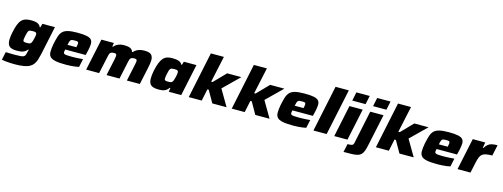

<svg xmlns="http://www.w3.org/2000/svg" viewBox="-23 -1756 7795 2976"><g transform="rotate(15 3874.5 -268.0)"><path d="M196 207Q160 207 121 204.5Q82 202 48.5 198.5Q15 195 -8 190L20 61Q43 62 68 62.5Q93 63 118.5 63.5Q144 64 168 64Q225 64 257.5 61Q290 58 306.5 49.5Q323 41 330.5 23Q338 5 344 -25Q346 -34 349 -45Q352 -56 356 -68H347Q321 -39 295 -25.5Q269 -12 240 -8.5Q211 -5 174 -5Q125 -5 91.5 -17Q58 -29 41.5 -58.5Q25 -88 25 -141Q25 -167 29 -197.5Q33 -228 41 -265Q57 -341 76 -390Q95 -439 121.5 -467Q148 -495 185.5 -506.5Q223 -518 277 -518Q310 -518 340 -513Q370 -508 393 -493.5Q416 -479 429 -449H438L455 -510H656L560 -56Q548 -2 534.5 40.5Q521 83 499 114Q477 145 440 166Q403 187 343.5 197Q284 207 196 207ZM301 -161Q322 -161 335.5 -163.5Q349 -166 357.5 -173.5Q366 -181 372 -193Q377 -203 381.5 -217Q386 -231 390 -247.5Q394 -264 397.5 -279.5Q401 -295 402.5 -307Q404 -319 404 -324Q404 -347 390 -354.5Q376 -362 343 -362Q317 -362 301.5 -359.5Q286 -357 277 -347.5Q268 -338 261.5 -317.5Q255 -297 247 -261Q243 -239 240 -221.5Q237 -204 237 -196Q237 -180 243 -173Q249 -166 263.5 -163.5Q278 -161 301 -161Z M970 8Q861 8 799.5 -5Q738 -18 713 -47Q688 -76 688 -123Q688 -150 691 -182.5Q694 -215 702 -254Q718 -328 734 -379Q750 -430 780.5 -460.5Q811 -491 867 -504.5Q923 -518 1016 -518Q1114 -518 1167 -506.5Q1220 -495 1241 -470Q1262 -445 1262 -403Q1262 -384 1258 -357.5Q1254 -331 1248.5 -303.5Q1243 -276 1237 -254L1228 -217H900Q897 -202 894.5 -190.5Q892 -179 892 -171Q893 -156 904 -148Q915 -140 945 -137.5Q975 -135 1030 -135Q1052 -135 1080.5 -136Q1109 -137 1141.5 -139Q1174 -141 1205 -144L1177 -12Q1155 -6 1120.5 -1.5Q1086 3 1047 5.5Q1008 8 970 8ZM915 -296H1057L1060 -311Q1063 -327 1065 -337.5Q1067 -348 1067 -357Q1067 -372 1060.5 -379.5Q1054 -387 1041.5 -388.5Q1029 -390 1007 -390Q982 -390 967 -387.5Q952 -385 943 -376Q934 -367 928 -348Q922 -329 915 -296Z M1294 0 1402 -510H1602L1593 -449H1602Q1625 -476 1652 -491Q1679 -506 1707.5 -512Q1736 -518 1762 -518Q1833 -518 1866.5 -501Q1900 -484 1910 -449H1920Q1943 -476 1971.5 -491Q2000 -506 2031 -512Q2062 -518 2091 -518Q2174 -518 2203 -488.5Q2232 -459 2232 -401Q2232 -379 2226.5 -343.5Q2221 -308 2213 -270L2155 0H1947L2002 -257Q2006 -277 2010 -297.5Q2014 -318 2014 -327Q2014 -349 2004.5 -355Q1995 -361 1973 -361Q1950 -361 1935 -356.5Q1920 -352 1911.5 -342.5Q1903 -333 1898 -316Q1893 -299 1887 -273L1829 0H1621L1676 -257Q1680 -277 1683.5 -297.5Q1687 -318 1687 -327Q1687 -349 1677.5 -355Q1668 -361 1647 -361Q1623 -361 1608.5 -356.5Q1594 -352 1585 -342Q1576 -332 1571.5 -315.5Q1567 -299 1561 -273L1502 0Z M2461 8Q2405 8 2368.5 -4Q2332 -16 2314.5 -46Q2297 -76 2297 -129Q2297 -154 2300 -186Q2303 -218 2311 -255Q2328 -334 2348.5 -385Q2369 -436 2395 -465Q2421 -494 2456 -505.5Q2491 -517 2536 -517Q2569 -517 2600 -513.5Q2631 -510 2657 -497.5Q2683 -485 2699 -456H2708L2725 -510H2927L2819 0H2619L2629 -62H2618Q2597 -32 2571.5 -16.5Q2546 -1 2518 3.5Q2490 8 2461 8ZM2571 -148Q2594 -148 2607.5 -151Q2621 -154 2629.5 -161Q2638 -168 2644 -180Q2648 -190 2652.5 -203.5Q2657 -217 2661.5 -233.5Q2666 -250 2669.5 -266.5Q2673 -283 2675 -297.5Q2677 -312 2677 -321Q2677 -346 2664 -354Q2651 -362 2615 -362Q2590 -362 2575 -359Q2560 -356 2550 -346Q2540 -336 2533.5 -314Q2527 -292 2519 -255Q2514 -231 2511.5 -214Q2509 -197 2509 -184Q2509 -168 2515.5 -160Q2522 -152 2535.5 -150Q2549 -148 2571 -148Z M2940 0 3096 -743H3305L3214 -321H3236L3420 -510H3648L3394 -261L3547 0H3318L3210 -190H3188L3148 0Z M3630 0 3786 -743H3995L3904 -321H3926L4110 -510H4338L4084 -261L4237 0H4008L3900 -190H3878L3838 0Z M4616 8Q4507 8 4445.5 -5Q4384 -18 4359 -47Q4334 -76 4334 -123Q4334 -150 4337 -182.5Q4340 -215 4348 -254Q4364 -328 4380 -379Q4396 -430 4426.5 -460.5Q4457 -491 4513 -504.5Q4569 -518 4662 -518Q4760 -518 4813 -506.5Q4866 -495 4887 -470Q4908 -445 4908 -403Q4908 -384 4904 -357.5Q4900 -331 4894.5 -303.5Q4889 -276 4883 -254L4874 -217H4546Q4543 -202 4540.5 -190.5Q4538 -179 4538 -171Q4539 -156 4550 -148Q4561 -140 4591 -137.5Q4621 -135 4676 -135Q4698 -135 4726.5 -136Q4755 -137 4787.5 -139Q4820 -141 4851 -144L4823 -12Q4801 -6 4766.5 -1.5Q4732 3 4693 5.5Q4654 8 4616 8ZM4561 -296H4703L4706 -311Q4709 -327 4711 -337.5Q4713 -348 4713 -357Q4713 -372 4706.5 -379.5Q4700 -387 4687.5 -388.5Q4675 -390 4653 -390Q4628 -390 4613 -387.5Q4598 -385 4589 -376Q4580 -367 4574 -348Q4568 -329 4561 -296Z M4941 0 5097 -743H5310L5153 0Z M5402 -604 5431 -743H5645L5616 -604ZM5275 0 5382 -510H5595L5487 0Z M5736 -604 5765 -743H5979L5950 -604ZM5477 200 5506 67Q5551 67 5570.5 61.5Q5590 56 5596.5 44.5Q5603 33 5606 15L5716 -510H5929L5824 -16Q5811 48 5797 88.5Q5783 129 5761 152Q5739 175 5704 185.5Q5669 196 5614 198Q5559 200 5477 200Z M5943 0 6099 -743H6308L6217 -321H6239L6423 -510H6651L6397 -261L6550 0H6321L6213 -190H6191L6151 0Z M6929 8Q6820 8 6758.5 -5Q6697 -18 6672 -47Q6647 -76 6647 -123Q6647 -150 6650 -182.5Q6653 -215 6661 -254Q6677 -328 6693 -379Q6709 -430 6739.5 -460.5Q6770 -491 6826 -504.5Q6882 -518 6975 -518Q7073 -518 7126 -506.5Q7179 -495 7200 -470Q7221 -445 7221 -403Q7221 -384 7217 -357.5Q7213 -331 7207.5 -303.5Q7202 -276 7196 -254L7187 -217H6859Q6856 -202 6853.5 -190.5Q6851 -179 6851 -171Q6852 -156 6863 -148Q6874 -140 6904 -137.5Q6934 -135 6989 -135Q7011 -135 7039.5 -136Q7068 -137 7100.5 -139Q7133 -141 7164 -144L7136 -12Q7114 -6 7079.5 -1.5Q7045 3 7006 5.5Q6967 8 6929 8ZM6874 -296H7016L7019 -311Q7022 -327 7024 -337.5Q7026 -348 7026 -357Q7026 -372 7019.5 -379.5Q7013 -387 7000.5 -388.5Q6988 -390 6966 -390Q6941 -390 6926 -387.5Q6911 -385 6902 -376Q6893 -367 6887 -348Q6881 -329 6874 -296Z M7253 0 7361 -510H7561L7546 -420H7555Q7581 -461 7607 -481.5Q7633 -502 7668.5 -510Q7704 -518 7757 -518L7719 -343Q7658 -343 7619 -335Q7580 -327 7557.5 -308Q7535 -289 7521.5 -254.5Q7508 -220 7497 -168L7461 0Z"/></g></svg>

Font: Saira Expanded ExtraBold
Style: Italic
Weight: 800
Width: 7
Italic angle: -12°
Designer: Hector Gatti with collaboration of the Omnibus-Type team
Foundry: Omnibus-Type
Version: Version 1.101